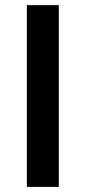

<svg xmlns="http://www.w3.org/2000/svg" viewBox="-20 -731 335 751"><path d="M210 -710.9V0H85V-710.9Z"/></svg>

Font: Ufes Sans SemiBold
Style: Regular
Weight: 600
Designer: Ricardo Esteves & Filipe Motta
Foundry: ProDesignUfes - Ricardo Esteves, Filipe Motta (This is a derivative work, based on Roboto family, by Christian Robertson
Version: Version 2.0